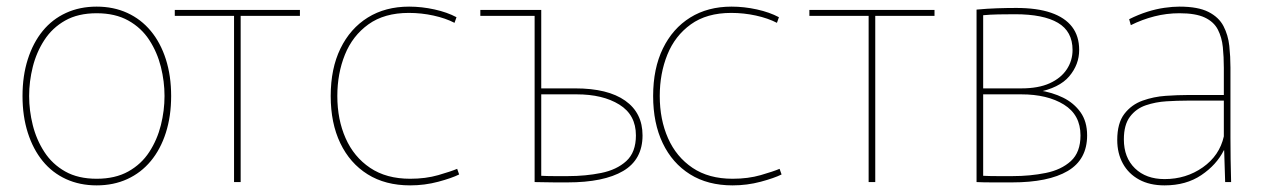

<svg xmlns="http://www.w3.org/2000/svg" viewBox="-20 -550 3817 580"><path d="M272 10Q221 10 179.5 -9Q138 -28 109 -63.5Q80 -99 64 -149Q48 -199 48 -260Q48 -321 64 -371Q80 -421 109 -456.5Q138 -492 179.5 -511Q221 -530 272 -530Q323 -530 364.5 -511Q406 -492 435.5 -456.5Q465 -421 481 -371Q497 -321 497 -260Q497 -199 481 -149Q465 -99 435.5 -63.5Q406 -28 364.5 -9Q323 10 272 10ZM272 -10Q328 -10 367.5 -32Q407 -54 431 -91Q455 -128 466 -172Q477 -216 477 -260Q477 -304 466 -348Q455 -392 431 -429Q407 -466 367.5 -488Q328 -510 272 -510Q216 -510 177 -488Q138 -466 114 -429Q90 -392 79 -348Q68 -304 68 -260Q68 -216 79 -172Q90 -128 114 -91Q138 -54 177 -32Q216 -10 272 -10Z M687 0V-520H707V0ZM508 -502V-520H886V-502Z M1219 10Q1144 10 1090.5 -23.5Q1037 -57 1008 -117.5Q979 -178 979 -260Q979 -343 1008.5 -403.5Q1038 -464 1091 -497Q1144 -530 1216 -530Q1254 -530 1292.5 -521.5Q1331 -513 1359 -498L1353 -481Q1326 -495 1289.5 -503Q1253 -511 1215 -511Q1141 -511 1093 -476.5Q1045 -442 1022 -385Q999 -328 999 -260Q999 -189 1024 -132.5Q1049 -76 1098 -43Q1147 -10 1219 -10Q1266 -10 1304 -21Q1342 -32 1361 -40L1367 -23Q1345 -12 1304 -1Q1263 10 1219 10Z M1595 -502H1431V-520H1615V-283H1718Q1816 -283 1868.5 -246Q1921 -209 1921 -141Q1921 -68 1862.5 -33.5Q1804 1 1694 1Q1674 1 1656.5 1Q1639 1 1624 0.5Q1609 0 1595 0ZM1696 -18Q1749 -18 1796 -27.5Q1843 -37 1872 -63.5Q1901 -90 1901 -141Q1901 -203 1851 -234Q1801 -265 1722 -265H1615V-19Q1633 -18 1653.5 -18Q1674 -18 1696 -18Z M2193 10Q2118 10 2064.5 -23.5Q2011 -57 1982 -117.5Q1953 -178 1953 -260Q1953 -343 1982.5 -403.5Q2012 -464 2065 -497Q2118 -530 2190 -530Q2228 -530 2266.5 -521.5Q2305 -513 2333 -498L2327 -481Q2300 -495 2263.5 -503Q2227 -511 2189 -511Q2115 -511 2067 -476.5Q2019 -442 1996 -385Q1973 -328 1973 -260Q1973 -189 1998 -132.5Q2023 -76 2072 -43Q2121 -10 2193 -10Q2240 -10 2278 -21Q2316 -32 2335 -40L2341 -23Q2319 -12 2278 -1Q2237 10 2193 10Z M2604 0V-520H2624V0ZM2425 -502V-520H2803V-502Z M3037 1Q3006 1 2978 1Q2950 1 2930 0V-521Q2962 -524 2992 -525Q3022 -526 3050 -526Q3113 -526 3155 -511.5Q3197 -497 3218.5 -469Q3240 -441 3240 -399Q3240 -355 3210 -319.5Q3180 -284 3112 -271L3119 -277Q3159 -271 3191.5 -255Q3224 -239 3244 -211Q3264 -183 3264 -141Q3264 -68 3205.5 -33.5Q3147 1 3037 1ZM3039 -18Q3092 -18 3139 -27.5Q3186 -37 3215 -63.5Q3244 -90 3244 -141Q3244 -203 3194 -234Q3144 -265 3065 -265H2950V-19Q2968 -18 2992.5 -18Q3017 -18 3039 -18ZM3065 -283Q3117 -283 3151 -298.5Q3185 -314 3202.5 -340.5Q3220 -367 3220 -399Q3220 -455 3176 -481Q3132 -507 3046 -507Q3021 -507 2995.5 -506.5Q2970 -506 2950 -504V-283Z M3498 10Q3453 10 3421 -7.5Q3389 -25 3372 -56Q3355 -87 3355 -127Q3355 -178 3376.5 -206Q3398 -234 3431.5 -246Q3465 -258 3501.5 -260.5Q3538 -263 3568 -263H3677V-345Q3677 -378 3674 -407.5Q3671 -437 3659 -460.5Q3647 -484 3619.5 -497Q3592 -510 3543 -510Q3504 -510 3467 -500.5Q3430 -491 3396 -474L3391 -492Q3419 -506 3446 -514.5Q3473 -523 3498 -526.5Q3523 -530 3543 -530Q3599 -530 3630.5 -514Q3662 -498 3676 -471Q3690 -444 3693.5 -411.5Q3697 -379 3697 -346V-134Q3697 -106 3697.5 -69Q3698 -32 3699 0H3681L3678 -96H3677Q3655 -52 3609 -21Q3563 10 3498 10ZM3498 -9Q3563 -9 3613.5 -44.5Q3664 -80 3677 -138V-246H3565Q3537 -246 3504 -244Q3471 -242 3441.5 -232Q3412 -222 3393.5 -197.5Q3375 -173 3375 -129Q3375 -74 3408.5 -41.5Q3442 -9 3498 -9Z"/></svg>

Font: Murecho Thin
Style: Regular
Weight: 100
Designer: Neil Summerour
Foundry: Positype
Version: Version 1.010